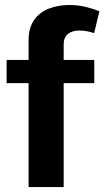

<svg xmlns="http://www.w3.org/2000/svg" viewBox="-20 -760 424 780"><path d="M383.8 -714.2Q358.1 -724.9 326.8 -732.3Q295.4 -739.7 262 -739.7Q217 -739.7 179.2 -725.3Q141.4 -710.8 118.7 -679Q96.1 -647.2 96.1 -595.4V0H238.7V-579.1Q238.7 -608.4 256.1 -622.2Q273.5 -636 303.1 -636Q318.4 -636 334.9 -632.8Q351.4 -629.5 362.4 -625.2ZM6.8 -422.3H363V-516.4H6.8Z"/></svg>

Font: Estedad VF
Style: Regular
Weight: 100
Designer: Amin Abedi
Version: Version 7.3